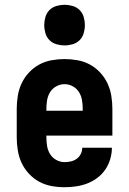

<svg xmlns="http://www.w3.org/2000/svg" viewBox="-20 -775 540 803"><path d="M250 8Q222 8 195 3Q168 -2 144 -15Q120 -28 101 -48.5Q82 -69 70.5 -93.5Q59 -118 54.5 -145.5Q50 -173 50 -200V-320Q50 -347 54.5 -374.5Q59 -402 70.5 -426.5Q82 -451 101 -471.5Q120 -492 144 -505Q168 -518 195.5 -523Q223 -528 250 -528Q277 -528 304.5 -523Q332 -518 356 -505Q380 -492 399 -471.5Q418 -451 429.5 -426.5Q441 -402 445.5 -374.5Q450 -347 450 -320V-208H174V-200Q174 -182 177 -164Q180 -146 189.5 -130.5Q199 -115 215.5 -106Q232 -97 250 -97Q263 -97 276.5 -100Q290 -103 301 -111Q312 -119 318 -131.5Q324 -144 324 -157H448Q448 -133 441 -109.5Q434 -86 420.5 -66Q407 -46 387 -31Q367 -16 344.5 -7.5Q322 1 298 4.5Q274 8 250 8ZM174 -312H326V-320Q326 -338 323 -356Q320 -374 310.5 -389.5Q301 -405 284.5 -414Q268 -423 250 -423Q232 -423 215.5 -414Q199 -405 189.5 -389.5Q180 -374 177 -356Q174 -338 174 -320ZM250 -585Q233 -585 216 -590Q199 -595 187 -607Q175 -619 170 -636Q165 -653 165 -670Q165 -687 170 -704Q175 -721 187 -733Q199 -745 216 -750Q233 -755 250 -755Q267 -755 284 -750Q301 -745 313 -733Q325 -721 330 -704Q335 -687 335 -670Q335 -653 330 -636Q325 -619 313 -607Q301 -595 284 -590Q267 -585 250 -585Z"/></svg>

Font: Iosevka Extrabold
Style: Regular
Weight: 800
Monospace: yes
Designer: Belleve Invis
Foundry: Belleve Invis
Version: Version 32.5.0; ttfautohint (v1.8.4)